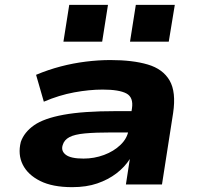

<svg xmlns="http://www.w3.org/2000/svg" viewBox="-20 -762 828 793"><path d="M278 11Q197 11 146 -14.5Q95 -40 74 -82Q53 -124 66 -176Q80 -216 120.5 -244.5Q161 -273 242.5 -288Q324 -303 458 -303H552L539 -215H443Q374 -215 331 -211Q288 -207 266.5 -195.5Q245 -184 239 -163Q231 -139 251.5 -123Q272 -107 325 -107Q369 -107 409.5 -122Q450 -137 478 -164Q506 -191 511 -225L525 -314Q532 -360 502 -376Q472 -392 404 -392Q349 -392 286.5 -380.5Q224 -369 161 -342L129 -453Q179 -474 230.5 -487.5Q282 -501 334.5 -507.5Q387 -514 436 -514Q528 -514 590.5 -495.5Q653 -477 680.5 -429.5Q708 -382 695 -295L649 0H500L516 -104V-105Q495 -72 461 -46Q427 -20 382 -4.5Q337 11 278 11ZM517 -590 541 -742H702L677 -590ZM242 -590 266 -742H426L402 -590Z"/></svg>

Font: Nunito Sans 7pt Expanded ExtraBold
Style: Italic
Weight: 800
Width: 7
Italic angle: -9°
Designer: Vernon Adams
Foundry: Vernon Adams
Version: Version 3.101;gftools[0.9.27]